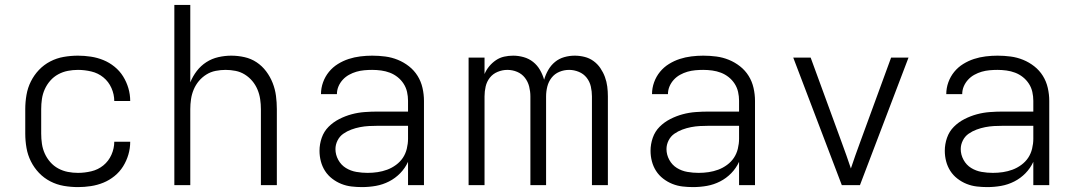

<svg xmlns="http://www.w3.org/2000/svg" viewBox="-20 -755 4390 783"><path d="M298 8Q269 8 240 3Q211 -2 185 -15.5Q159 -29 139 -50Q119 -71 106 -97Q93 -123 88 -152Q83 -181 83 -210V-310Q83 -339 88 -368Q93 -397 106 -423Q119 -449 139 -470Q159 -491 185 -504.5Q211 -518 240 -523Q269 -528 298 -528Q324 -528 350.5 -524Q377 -520 401.5 -510Q426 -500 447 -483Q468 -466 482 -443.5Q496 -421 503.5 -395.5Q511 -370 511 -343H446Q446 -370 434.5 -396Q423 -422 401.5 -439.5Q380 -457 352.5 -463.5Q325 -470 298 -470Q277 -470 256.5 -466Q236 -462 217.5 -452Q199 -442 185 -426Q171 -410 162.5 -391Q154 -372 151 -351.5Q148 -331 148 -310V-210Q148 -189 151 -168.5Q154 -148 162.5 -129Q171 -110 185 -94Q199 -78 217.5 -68Q236 -58 256.5 -54Q277 -50 298 -50Q325 -50 352.5 -56.5Q380 -63 401.5 -80.5Q423 -98 434.5 -124Q446 -150 446 -177H511Q511 -150 503.5 -124.5Q496 -99 482 -76.5Q468 -54 447 -37Q426 -20 401.5 -10Q377 0 350.5 4Q324 8 298 8Z M691 0V-735H756V-419Q766 -444 782.5 -465.5Q799 -487 821.5 -501.5Q844 -516 870.5 -522Q897 -528 923 -528Q950 -528 977 -522Q1004 -516 1026.5 -501Q1049 -486 1065.5 -464Q1082 -442 1092 -416.5Q1102 -391 1105.5 -364Q1109 -337 1109 -310V0H1044V-310Q1044 -330 1041 -350.5Q1038 -371 1030 -390Q1022 -409 1009 -424.5Q996 -440 978.5 -451Q961 -462 940.5 -466Q920 -470 900 -470Q880 -470 859.5 -466Q839 -462 821.5 -451Q804 -440 791 -424.5Q778 -409 770 -390Q762 -371 759 -350.5Q756 -330 756 -310V0Z M1456 8Q1435 8 1413.5 5.5Q1392 3 1372 -5Q1352 -13 1334.5 -26.5Q1317 -40 1305.5 -58Q1294 -76 1288.5 -97Q1283 -118 1283 -140Q1283 -167 1292 -193Q1301 -219 1320 -238Q1339 -257 1363.5 -269.5Q1388 -282 1414 -289Q1440 -296 1467 -298Q1494 -300 1521 -300H1644V-344Q1644 -362 1640 -380Q1636 -398 1626 -413.5Q1616 -429 1601.5 -440.5Q1587 -452 1570 -458.5Q1553 -465 1534.5 -467.5Q1516 -470 1498 -470Q1482 -470 1465.5 -468.5Q1449 -467 1433.5 -462.5Q1418 -458 1403.5 -450Q1389 -442 1378 -430Q1367 -418 1360.5 -403Q1354 -388 1354 -371H1289Q1289 -396 1297.5 -419.5Q1306 -443 1321.5 -462Q1337 -481 1358 -494Q1379 -507 1402 -514.5Q1425 -522 1449.5 -525Q1474 -528 1498 -528Q1525 -528 1551.5 -524.5Q1578 -521 1602.5 -511Q1627 -501 1648 -484.5Q1669 -468 1683 -445.5Q1697 -423 1703 -396.5Q1709 -370 1709 -344V0H1644V-95Q1632 -69 1612 -48.5Q1592 -28 1566.5 -15Q1541 -2 1513 3Q1485 8 1456 8ZM1479 -50Q1500 -50 1520 -53Q1540 -56 1559 -63Q1578 -70 1595 -82.5Q1612 -95 1623 -111.5Q1634 -128 1639 -148.5Q1644 -169 1644 -189V-242H1521Q1502 -242 1484 -241Q1466 -240 1448 -236.5Q1430 -233 1412.5 -226.5Q1395 -220 1380 -209.5Q1365 -199 1356.5 -182Q1348 -165 1348 -147Q1348 -124 1359.5 -103Q1371 -82 1390.5 -70Q1410 -58 1433 -54Q1456 -50 1479 -50Z M1891 0V-520H1956V-453Q1963 -470 1975 -484.5Q1987 -499 2002.5 -509.5Q2018 -520 2036 -524Q2054 -528 2073 -528Q2094 -528 2115.5 -522Q2137 -516 2154 -502.5Q2171 -489 2182 -470Q2193 -451 2199 -430Q2205 -451 2216 -470Q2227 -489 2243.5 -502.5Q2260 -516 2281 -522Q2302 -528 2324 -528Q2344 -528 2364 -523Q2384 -518 2400.5 -506Q2417 -494 2428.5 -477Q2440 -460 2447 -441Q2454 -422 2456.5 -402Q2459 -382 2459 -362V0H2394V-362Q2394 -382 2389.5 -402Q2385 -422 2372.5 -438Q2360 -454 2340.5 -462Q2321 -470 2301 -470Q2280 -470 2261 -462Q2242 -454 2229.5 -438Q2217 -422 2212 -402Q2207 -382 2207 -362V0H2143V-362Q2143 -382 2138 -402Q2133 -422 2120.5 -438Q2108 -454 2089 -462Q2070 -470 2049 -470Q2029 -470 2009.5 -462Q1990 -454 1977.5 -438Q1965 -422 1960.5 -402Q1956 -382 1956 -362V0Z M2806 8Q2785 8 2763.5 5.5Q2742 3 2722 -5Q2702 -13 2684.5 -26.5Q2667 -40 2655.5 -58Q2644 -76 2638.5 -97Q2633 -118 2633 -140Q2633 -167 2642 -193Q2651 -219 2670 -238Q2689 -257 2713.5 -269.5Q2738 -282 2764 -289Q2790 -296 2817 -298Q2844 -300 2871 -300H2994V-344Q2994 -362 2990 -380Q2986 -398 2976 -413.5Q2966 -429 2951.5 -440.5Q2937 -452 2920 -458.5Q2903 -465 2884.5 -467.5Q2866 -470 2848 -470Q2832 -470 2815.5 -468.5Q2799 -467 2783.5 -462.5Q2768 -458 2753.5 -450Q2739 -442 2728 -430Q2717 -418 2710.5 -403Q2704 -388 2704 -371H2639Q2639 -396 2647.5 -419.5Q2656 -443 2671.5 -462Q2687 -481 2708 -494Q2729 -507 2752 -514.5Q2775 -522 2799.5 -525Q2824 -528 2848 -528Q2875 -528 2901.5 -524.5Q2928 -521 2952.5 -511Q2977 -501 2998 -484.5Q3019 -468 3033 -445.5Q3047 -423 3053 -396.5Q3059 -370 3059 -344V0H2994V-95Q2982 -69 2962 -48.5Q2942 -28 2916.5 -15Q2891 -2 2863 3Q2835 8 2806 8ZM2829 -50Q2850 -50 2870 -53Q2890 -56 2909 -63Q2928 -70 2945 -82.5Q2962 -95 2973 -111.5Q2984 -128 2989 -148.5Q2994 -169 2994 -189V-242H2871Q2852 -242 2834 -241Q2816 -240 2798 -236.5Q2780 -233 2762.5 -226.5Q2745 -220 2730 -209.5Q2715 -199 2706.5 -182Q2698 -165 2698 -147Q2698 -124 2709.5 -103Q2721 -82 2740.5 -70Q2760 -58 2783 -54Q2806 -50 2829 -50Z M3413 0 3215 -520H3286L3413 -173Q3423 -147 3432 -120.5Q3441 -94 3450 -68Q3459 -94 3468 -120.5Q3477 -147 3487 -173L3614 -520H3685L3487 0Z M4006 8Q3985 8 3963.5 5.5Q3942 3 3922 -5Q3902 -13 3884.5 -26.5Q3867 -40 3855.5 -58Q3844 -76 3838.5 -97Q3833 -118 3833 -140Q3833 -167 3842 -193Q3851 -219 3870 -238Q3889 -257 3913.5 -269.5Q3938 -282 3964 -289Q3990 -296 4017 -298Q4044 -300 4071 -300H4194V-344Q4194 -362 4190 -380Q4186 -398 4176 -413.5Q4166 -429 4151.5 -440.5Q4137 -452 4120 -458.5Q4103 -465 4084.5 -467.5Q4066 -470 4048 -470Q4032 -470 4015.5 -468.5Q3999 -467 3983.5 -462.5Q3968 -458 3953.5 -450Q3939 -442 3928 -430Q3917 -418 3910.5 -403Q3904 -388 3904 -371H3839Q3839 -396 3847.5 -419.5Q3856 -443 3871.5 -462Q3887 -481 3908 -494Q3929 -507 3952 -514.5Q3975 -522 3999.5 -525Q4024 -528 4048 -528Q4075 -528 4101.5 -524.5Q4128 -521 4152.5 -511Q4177 -501 4198 -484.5Q4219 -468 4233 -445.5Q4247 -423 4253 -396.5Q4259 -370 4259 -344V0H4194V-95Q4182 -69 4162 -48.5Q4142 -28 4116.5 -15Q4091 -2 4063 3Q4035 8 4006 8ZM4029 -50Q4050 -50 4070 -53Q4090 -56 4109 -63Q4128 -70 4145 -82.5Q4162 -95 4173 -111.5Q4184 -128 4189 -148.5Q4194 -169 4194 -189V-242H4071Q4052 -242 4034 -241Q4016 -240 3998 -236.5Q3980 -233 3962.5 -226.5Q3945 -220 3930 -209.5Q3915 -199 3906.5 -182Q3898 -165 3898 -147Q3898 -124 3909.5 -103Q3921 -82 3940.5 -70Q3960 -58 3983 -54Q4006 -50 4029 -50Z"/></svg>

Font: Iosevka Aile Light
Style: Regular
Weight: 300
Designer: Belleve Invis
Foundry: Belleve Invis
Version: Version 27.3.5; ttfautohint (v1.8.4)